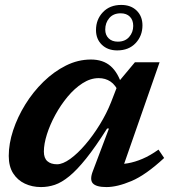

<svg xmlns="http://www.w3.org/2000/svg" viewBox="-20 -747 698 779"><path d="M357 -53.5 422 -225.5H414.5Q367 -150.5 329.5 -103.8Q292 -57 261 -31.8Q230 -6.5 202.5 2.8Q175 12 146.5 12Q110.5 12 80.8 -2Q51 -16 33.2 -44Q15.5 -72 15.5 -114.5Q15.5 -164 33.2 -218Q51 -272 82.5 -323Q114 -374 156.2 -415.2Q198.5 -456.5 247.5 -481Q296.5 -505.5 349 -505.5Q398 -505.5 428.8 -478.8Q459.5 -452 475.5 -398L464 -368.5Q449 -402.5 428.2 -416.2Q407.5 -430 380.5 -430Q347 -430 314.8 -409.2Q282.5 -388.5 254.2 -354.5Q226 -320.5 204.2 -280.5Q182.5 -240.5 170.2 -201.5Q158 -162.5 158 -132Q158 -105.5 172.2 -93Q186.5 -80.5 211.5 -80.5Q234.5 -80.5 264.8 -102.2Q295 -124 326.2 -160.5Q357.5 -197 385 -241.8Q412.5 -286.5 430.5 -332L464 -418.5L527.5 -494.5H627.5L468 -37.5L440.5 -81.5Q469.5 -79.5 498.5 -84.5Q527.5 -89.5 558.5 -102.8Q589.5 -116 623 -140L646 -106Q571.5 -37 513.5 -12.5Q455.5 12 412 12Q370.5 12 356.8 -3Q343 -18 357 -53.5ZM472 -727Q511 -727 534.5 -704Q558 -681 558 -644Q558 -601.5 530.2 -572Q502.5 -542.5 455.5 -542.5Q417 -542.5 393.2 -565.5Q369.5 -588.5 369.5 -625Q369.5 -668 397.5 -697.5Q425.5 -727 472 -727ZM458 -578Q487.5 -578 504 -597Q520.5 -616 520.5 -642Q520.5 -665.5 507 -679.2Q493.5 -693 469.5 -693Q440 -693 423.5 -673.8Q407 -654.5 407 -627Q407 -605 420.8 -591.5Q434.5 -578 458 -578Z"/></svg>

Font: Newsreader 9pt SemiBold
Style: Italic
Weight: 600
Italic angle: -17°
Designer: Hugues Gentile
Foundry: Production Type
Version: Version 1.003